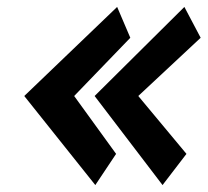

<svg xmlns="http://www.w3.org/2000/svg" viewBox="-20 -557 599 554"><path d="M449 -23 518 -113 379 -280 559 -448 512 -537 253 -280ZM255 -23 315 -113 194 -280 356 -448 318 -537 50 -280Z"/></svg>

Font: Bluebird
Style: SfBdNrwObl
Weight: 700
Designer: Jasper
Foundry: Cannot Into Space Fonts
Version: Version 0.98